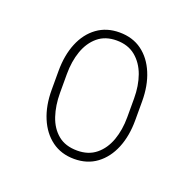

<svg xmlns="http://www.w3.org/2000/svg" viewBox="-79 -802 557 548"><g transform="rotate(20 199.0 -528.0)"><path d="M70.3 -500V-557.1Q70.3 -605 85.4 -641.8Q100.6 -678.7 129.2 -699.5Q157.7 -720.2 196.8 -720.2Q236.8 -720.2 265.1 -699.5Q293.5 -678.7 308.8 -641.8Q324.2 -605 324.2 -557.1V-500Q324.2 -452.1 309.1 -415.3Q293.9 -378.4 265.6 -357.4Q237.3 -336.4 197.8 -336.4Q158.2 -336.4 129.6 -357.4Q101.1 -378.4 85.7 -415.3Q70.3 -452.1 70.3 -500ZM95.7 -557.1V-500Q95.7 -461.9 106.2 -430.4Q116.7 -398.9 139.2 -380.4Q161.6 -361.8 197.8 -361.8Q231.9 -361.8 254.6 -380.4Q277.3 -398.9 288.6 -430.4Q299.8 -461.9 299.8 -500V-557.1Q299.8 -595.7 288.6 -627Q277.3 -658.2 254.4 -677Q231.4 -695.8 196.8 -695.8Q162.6 -695.8 140.1 -677Q117.7 -658.2 106.7 -627Q95.7 -595.7 95.7 -557.1Z"/></g></svg>

Font: Roboto Condensed Thin
Style: Regular
Weight: 250
Width: 3
Designer: Christian Robertson
Foundry: Google
Version: Version 3.009; 2024